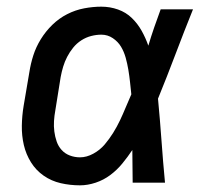

<svg xmlns="http://www.w3.org/2000/svg" viewBox="-20 -548 640 576"><path d="M220 8Q190 8 162 1.5Q134 -5 111 -21Q88 -37 73 -61Q58 -85 51.5 -113Q45 -141 45.5 -171Q46 -201 51 -231L68 -331Q72 -357 80 -382Q88 -407 102.5 -430.5Q117 -454 137 -473.5Q157 -493 181.5 -505.5Q206 -518 232.5 -523Q259 -528 284 -528Q310 -528 334 -519.5Q358 -511 375.5 -494Q393 -477 405 -455.5Q417 -434 425 -411Q433 -438 442.5 -465.5Q452 -493 462 -520H559Q532 -453 506.5 -385.5Q481 -318 454 -252Q460 -189 464.5 -126Q469 -63 475 0H378Q378 -24 377.5 -48.5Q377 -73 377 -98Q363 -77 347 -57.5Q331 -38 311 -23Q291 -8 267 0Q243 8 220 8ZM220 -76Q240 -76 260 -87Q280 -98 294 -114.5Q308 -131 319.5 -149.5Q331 -168 340 -187Q349 -206 357 -225.5Q365 -245 374 -265Q372 -284 370 -302.5Q368 -321 365 -339Q362 -357 357 -375Q352 -393 343 -408Q334 -423 318.5 -433.5Q303 -444 284 -444Q269 -444 253.5 -440Q238 -436 224 -427Q210 -418 199.5 -405Q189 -392 181.5 -377.5Q174 -363 169.5 -348Q165 -333 162 -317L146 -217Q143 -201 142 -185Q141 -169 143 -153.5Q145 -138 150 -123.5Q155 -109 165 -98Q175 -87 189.5 -81.5Q204 -76 220 -76Z"/></svg>

Font: Iosevka Aile Medium Oblique
Style: Regular
Weight: 500
Italic angle: -9°
Designer: Belleve Invis
Foundry: Belleve Invis
Version: Version 31.1.0; ttfautohint (v1.8.4)